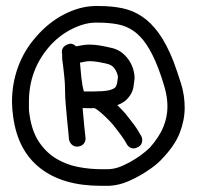

<svg xmlns="http://www.w3.org/2000/svg" viewBox="-20 -678 658 632"><path d="M472.7 -191.4Q503.9 -226.6 517.6 -259.8Q531.2 -293 531.2 -327.1Q531.2 -356.4 522.5 -388.2Q513.7 -419.9 500 -456.1Q481.4 -502.9 461.9 -531.7Q442.4 -560.5 418.9 -576.7Q395.5 -592.8 366.7 -598.1Q337.9 -603.5 301.8 -603.5H292Q254.9 -602.5 212.9 -580.6Q170.9 -558.6 139.6 -521.5Q75.2 -445.3 75.2 -342.8Q75.2 -332 75.2 -321.8Q75.2 -311.5 77.1 -300.8Q85 -245.1 108.9 -210Q132.8 -174.8 166 -155.3Q199.2 -135.7 237.3 -128.4Q275.4 -121.1 311.5 -121.1H337.9Q360.4 -122.1 383.3 -132.3Q406.2 -142.6 425.3 -154.8Q444.3 -167 457 -177.7Q469.7 -188.5 472.7 -191.4ZM305.7 -658.2Q347.7 -658.2 382.8 -650.9Q418 -643.6 447.8 -623.5Q477.5 -603.5 502.9 -568.4Q528.3 -533.2 550.8 -476.6Q564.5 -439.5 576.2 -401.9Q587.9 -364.3 587.9 -323.2Q587.9 -282.2 571.3 -239.7Q554.7 -197.3 510.7 -152.3Q509.8 -150.4 495.1 -137.7Q480.5 -125 456.5 -109.9Q432.6 -94.7 402.8 -81.5Q373 -68.4 340.8 -66.4H311.5Q186.5 -66.4 112.3 -124.5Q38.1 -182.6 23.4 -293.9Q21.5 -306.6 20.5 -318.8Q19.5 -331.1 19.5 -342.8Q19.5 -403.3 39.6 -458Q59.6 -512.7 98.6 -556.6Q138.7 -603.5 190.4 -630.4Q242.2 -657.2 292 -658.2H301.8ZM338.9 -380.9Q358.4 -385.7 362.3 -394.5Q366.2 -403.3 368.2 -423.8Q368.2 -432.6 360.4 -447.3Q352.5 -461.9 336.9 -466.8Q297.9 -476.6 276.4 -476.6Q267.6 -476.6 259.8 -475.1Q252 -473.6 243.2 -471.7Q245.1 -447.3 248 -420.9Q251 -394.5 255.9 -377H289.1Q303.7 -377 316.9 -377.9Q330.1 -378.9 338.9 -380.9ZM402.3 -292Q423.8 -265.6 434.1 -248.5Q444.3 -231.4 445.3 -229.5Q448.2 -223.6 448.2 -217.8Q448.2 -200.2 433.6 -193.4Q425.8 -189.5 420.9 -189.5Q404.3 -189.5 396.5 -205.1L387.7 -219.7Q382.8 -226.6 376 -236.3Q369.1 -246.1 360.4 -256.8Q351.6 -268.6 340.8 -279.8Q330.1 -291 319.8 -300.3Q309.6 -309.6 301.8 -315.4Q293.9 -321.3 290 -322.3Q281.2 -321.3 272 -321.8Q262.7 -322.3 252 -322.3Q253.9 -296.9 256.8 -268.1Q259.8 -239.3 261.7 -222.7Q261.7 -211.9 254.9 -204.1Q248 -196.3 234.4 -195.3Q223.6 -195.3 216.3 -202.1Q209 -209 207 -219.7Q207 -221.7 205.1 -241.2Q203.1 -260.7 200.7 -285.6Q198.2 -310.5 196.3 -335Q194.3 -359.4 194.3 -372.1Q194.3 -380.9 193.8 -394.5Q193.4 -408.2 191.9 -423.3Q190.4 -438.5 188.5 -454.6Q186.5 -470.7 184.6 -485.4V-497.1L183.6 -506.8Q183.6 -528.3 210.9 -534.2Q221.7 -534.2 230.5 -525.4Q241.2 -527.3 252 -529.3Q262.7 -531.2 275.4 -531.2Q290 -531.2 308.1 -528.3Q326.2 -525.4 350.6 -519.5Q369.1 -514.6 382.8 -503.4Q396.5 -492.2 405.3 -478.5Q414.1 -464.8 418.5 -450.2Q422.9 -435.5 422.9 -422.9Q422.9 -420.9 422.9 -418.5Q422.9 -416 421.9 -411.1Q420.9 -403.3 419.4 -392.6Q418 -381.8 412.1 -370.6Q406.2 -359.4 395.5 -349.1Q384.8 -338.9 366.2 -332Q375 -323.2 384.8 -313Q394.5 -302.7 402.3 -292Z"/></svg>

Font: Coming Soon
Style: Regular
Weight: 400
Designer: Dathan Boardman
Foundry: Open Window
Version: Version 1.000